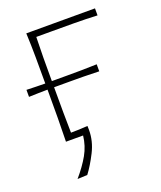

<svg xmlns="http://www.w3.org/2000/svg" viewBox="-125 -574 688 822"><g transform="rotate(-20 218.5 -163.5)"><path d="M86 167Q122.5 124.5 144.8 85Q167 45.5 172 0H94Q95.5 -56.5 95.8 -108.5Q96 -160.5 96 -221V-236.5Q76.5 -236 55 -235.8Q33.5 -235.5 11 -234.5V-266.5Q33.5 -265.5 55 -265.2Q76.5 -265 96 -264.5V-271Q96 -332 95.8 -385Q95.5 -438 93 -494H406V-462Q353.5 -464.5 299.8 -464.8Q246 -465 195 -465H128Q126.5 -416.5 126.2 -370.8Q126 -325 126 -271V-264.5Q131 -264.5 136 -264.5Q141 -264.5 146 -264.5H196Q224.5 -264.5 258.8 -264.8Q293 -265 331 -266.5V-234.5Q293 -236 258.8 -236.2Q224.5 -236.5 196 -236.5H146Q141 -236.5 136 -236.5Q131 -236.5 126 -236.5V-221Q126 -167 126.2 -121Q126.5 -75 127.5 -29Q146.5 -29 165.5 -29.8Q184.5 -30.5 203.5 -32Q203.5 -25.5 203.8 -21.2Q204 -17 204 -13Q204 37 180 84.5Q156 132 131 165Z"/></g></svg>

Font: Commissioner Flair Thin
Style: Regular
Weight: 100
Designer: Kostas Bartsokas
Foundry: Kostas Bartsokas
Version: Version 1.000; ttfautohint (v1.8.3)